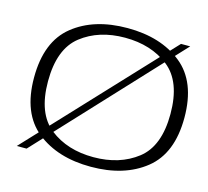

<svg xmlns="http://www.w3.org/2000/svg" viewBox="-100 -797 993 917"><g transform="rotate(15 397.0 -338.0)"><path d="M56 0H104.5L733 -674H687.5ZM422.5 4.5Q587.5 4.5 691 -78Q794.5 -160.5 794.5 -337.5Q794.5 -515 691 -598Q587.5 -681 422.5 -681Q257 -681 154 -598.2Q51 -515.5 51 -337.5Q51 -160.5 154.5 -78Q258 4.5 422.5 4.5ZM422.5 -43Q293.5 -43 206.8 -110.5Q120 -178 120 -337.5Q120 -498 206.8 -565.8Q293.5 -633.5 422.5 -633.5Q552 -633.5 638.8 -565.8Q725.5 -498 725.5 -337.5Q725.5 -178 638.8 -110.5Q552 -43 422.5 -43Z"/></g></svg>

Font: Anybody Expanded Light
Style: Regular
Weight: 300
Width: 7
Version: Version 1.113;gftools[0.9.25]